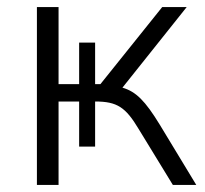

<svg xmlns="http://www.w3.org/2000/svg" viewBox="-20 -521 578 541"><path d="M84 0H145V-235H203V-108H248V-235C310 -235 334 -219 371 -157L467 0H533L430 -170C389 -237 363 -263 325 -274L506 -501H437L263 -284H248V-401H203V-284H145V-501H84Z"/></svg>

Font: Poppy and Pepper Light
Style: Regular
Weight: 300
Designer: Thy Ha
Foundry: Thy Ha
Version: Version 0.001;Glyphs 3.2 (3227)